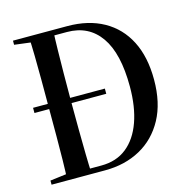

<svg xmlns="http://www.w3.org/2000/svg" viewBox="-100 -760 837 855"><g transform="rotate(-15 319.0 -332.0)"><path d="M374 -328H43V-352H374ZM34 0V-19L138 -32H162V0ZM107 0Q109 -40 110 -93Q111 -146 111 -203.5Q111 -261 111 -313V-357Q111 -409 111 -464.5Q111 -520 110 -572Q109 -624 107 -664H219Q217 -624 216 -572Q215 -520 214.5 -464.5Q214 -409 214 -357V-313Q214 -261 214.5 -203.5Q215 -146 216 -93Q217 -40 219 0ZM175 0V-25H270Q340 -25 387.5 -63Q435 -101 459.5 -170Q484 -239 484 -332Q484 -485 430 -562Q376 -639 276 -639H175V-664H284Q381 -664 451 -625Q521 -586 558.5 -512.5Q596 -439 596 -334Q596 -227 555.5 -152.5Q515 -78 444 -39Q373 0 281 0ZM34 -645V-664H162V-632H138Z"/></g></svg>

Font: Source Serif 4 60pt SemiBold
Style: Regular
Weight: 600
Version: Version 4.004;hotconv 1.0.116;makeotfexe 2.5.65601